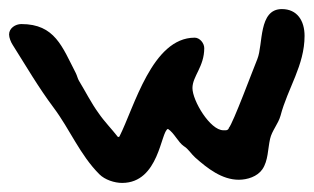

<svg xmlns="http://www.w3.org/2000/svg" viewBox="-21 -529 692 423"><path d="M471 -242C442 -242 403 -307 403 -335C403 -361 429 -382 429 -423C429 -434 419 -446 408 -446C314 -446 275 -293 242 -228L239 -227C225 -245 209 -261 196 -280C180 -302 167 -328 153 -351C150 -356 149 -362 146 -368C116 -426 100 -476 26 -476C13 -476 -1 -467 -1 -453C-1 -446 3 -436 7 -430C36 -384 64 -336 97 -292C133 -244 155 -188 198 -145C210 -133 231 -126 248 -126C330 -126 333 -240 349 -245C363 -236 371 -216 384 -207C394 -201 400 -190 409 -182C436 -158 468 -133 505 -133C524 -133 546 -140 557 -156C570 -175 569 -201 574 -223C578 -241 592 -256 597 -274C613 -335 650 -385 650 -450C650 -483 634 -509 600 -509C548 -509 559 -431 546 -399C538 -380 492 -256 483 -247V-246C480 -241 476 -242 471 -242Z"/></svg>

Font: ChillLongCangKaiShu Bold
Style: Regular
Weight: 700
Version: Version 3.500;Glyphs 3.1.1 (3135)